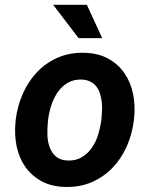

<svg xmlns="http://www.w3.org/2000/svg" viewBox="-20 -754 627 785"><path d="M44.4 -265.6Q51.3 -321.3 73.5 -371.3Q95.7 -421.4 131.3 -459Q167 -496.6 215.6 -518.1Q264.2 -539.6 323.7 -538.1Q380.9 -537.1 421.9 -514.6Q462.9 -492.2 488.5 -455.3Q514.2 -418.5 523.9 -370.6Q533.7 -322.8 528.3 -270.5L526.9 -259.8Q520 -204.1 497.8 -154.5Q475.6 -105 439.9 -67.9Q404.3 -30.8 355.7 -9.5Q307.1 11.7 248 10.3Q191.4 9.3 150.4 -12.9Q109.4 -35.2 83.7 -71.5Q58.1 -107.9 48.1 -155.5Q38.1 -203.1 43.5 -255.4ZM175.8 -255.4Q173.3 -231 173.8 -203.9Q174.3 -176.8 182.4 -153.6Q190.4 -130.4 208.3 -114.5Q226.1 -98.6 257.8 -97.7Q291 -96.7 315.2 -111.6Q339.4 -126.5 355.7 -150.1Q372.1 -173.8 381.1 -202.9Q390.1 -231.9 394 -259.8L395 -270Q396.5 -286.1 397.2 -304Q397.9 -321.8 395.8 -339.1Q393.6 -356.4 388.4 -372.3Q383.3 -388.2 373.8 -400.4Q364.3 -412.6 349.6 -420.2Q335 -427.7 314 -428.7Q280.3 -429.7 256.1 -415Q231.9 -400.4 215.6 -376.5Q199.2 -352.5 189.7 -323.2Q180.2 -293.9 176.8 -265.6ZM397.9 -598.1H301.3L197.3 -734.4H335Z"/></svg>

Font: Roboto Mono
Style: Bold Italic
Weight: 700
Designer: Google
Version: Version 2.000985; 2015; ttfautohint (v1.3)